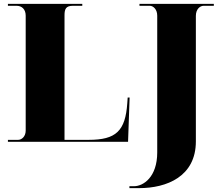

<svg xmlns="http://www.w3.org/2000/svg" viewBox="-20 -734 1127 994"><path d="M650 240H700C843 240 994 180 994 -2V-652C994 -687 1016 -704 1034 -704H1087V-714H702V-704H756C772 -704 794 -687 794 -653V55C794 183 722 230 674 230H650ZM21 0H643L651 -229H641L639 -200C629 -56 581 -10 439 -10H314V-655C314 -687 321 -704 357 -704H406V-714H21V-704H66C92 -704 113 -687 113 -653V-58C113 -27 92 -10 74 -10H21Z"/></svg>

Font: Noto Serif Display Black
Style: Regular
Weight: 900
Designer: Monotype Design Team
Foundry: Monotype Imaging Inc.
Version: Version 2.009